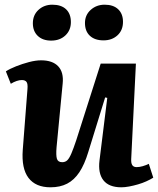

<svg xmlns="http://www.w3.org/2000/svg" viewBox="-20 -784 674 818"><path d="M5 -480Q22 -491 48.5 -501.5Q75 -512 103.5 -519.5Q132 -527 155 -527Q204 -527 228 -501.5Q252 -476 247 -428L221 -157Q218 -122 222.5 -107.5Q227 -93 245 -93Q258 -93 266.5 -101Q275 -109 284 -130Q293 -151 305 -187L409 -513H559L539 -107Q538 -89 543.5 -80.5Q549 -72 562 -72Q574 -72 588 -76Q602 -80 614 -86L633 -27Q620 -19 603.5 -11.5Q587 -4 568 1.5Q549 7 530.5 10.5Q512 14 497 14Q444 14 420.5 -16Q397 -46 404 -101L437 -367L428 -369L356 -136Q340 -83 318 -50Q296 -17 266 -1.5Q236 14 195 14Q132 14 101.5 -26Q71 -66 77 -146L97 -404Q99 -427 93 -435Q87 -443 73 -443Q63 -443 51 -439Q39 -435 26 -427ZM120 -685Q120 -720 144 -742Q168 -764 203 -764Q241 -764 261.5 -744.5Q282 -725 282 -690Q282 -655 258.5 -633Q235 -611 198 -611Q162 -611 141 -631Q120 -651 120 -685ZM342 -686Q342 -720 366.5 -742Q391 -764 426 -764Q463 -764 483.5 -744.5Q504 -725 504 -691Q504 -655 480.5 -633.5Q457 -612 421 -612Q384 -612 363 -631.5Q342 -651 342 -686Z"/></svg>

Font: Literata 18pt
Style: Bold Italic
Weight: 700
Italic angle: -2°
Designer: Latin by Veronika Burian and Jose Scaglione. Greek by Irene Vlachou. Cyrillic by Vera Evstafieva
Foundry: TypeTogether
Version: Version 3.103;gftools[0.9.29]